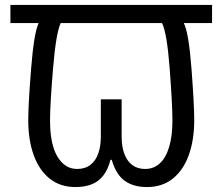

<svg xmlns="http://www.w3.org/2000/svg" viewBox="-20 -734 898 775"><path d="M285 21Q223 21 180.5 -13Q138 -47 116 -108Q94 -169 94 -249Q94 -311 105.5 -456Q117 -601 136 -641H22V-714H836V-641H722Q742 -601 753 -456Q764 -311 764 -249Q764 -169 742 -108Q720 -47 677.5 -13Q635 21 573 21Q518 21 483 -4.5Q448 -30 431 -89H426Q416 -50 397 -25.5Q378 -1 350 10Q322 21 285 21ZM291 -52Q324 -52 345.5 -69Q367 -86 377 -115.5Q387 -145 387 -182V-333H471V-182Q471 -141 482.5 -111.5Q494 -82 515 -67Q536 -52 566 -52Q600 -52 624.5 -74Q649 -96 662.5 -140Q676 -184 676 -248Q676 -311 665 -456Q654 -601 634 -641H225Q206 -601 194 -456Q182 -311 182 -248Q182 -151 212 -101.5Q242 -52 291 -52Z"/></svg>

Font: hex115
Style: Regular
Weight: 400
Designer: Monotype Design Team
Foundry: Monotype Imaging Inc.
Version: Version 2.013